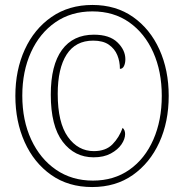

<svg xmlns="http://www.w3.org/2000/svg" viewBox="-20 -745 743 775"><path d="M352 10Q256 10 186.5 -39Q117 -88 79.5 -171.5Q42 -255 42 -358Q42 -462 80 -545Q118 -628 188 -676.5Q258 -725 353 -725Q448 -725 517 -676.5Q586 -628 623.5 -545Q661 -462 661 -358Q661 -253 623 -170Q585 -87 516 -38.5Q447 10 352 10ZM355 -16Q440 -16 502.5 -60Q565 -104 599 -181.5Q633 -259 633 -358Q633 -457 598.5 -534Q564 -611 501.5 -655Q439 -699 353 -699Q267 -699 203.5 -655Q140 -611 105 -534Q70 -457 70 -359Q70 -259 106 -181.5Q142 -104 206 -60Q270 -16 355 -16ZM358 -110Q281 -110 233 -173Q185 -236 185 -363Q185 -482 230 -543.5Q275 -605 359 -605Q422 -605 454 -574Q486 -543 486 -506Q486 -490 480.5 -478.5Q475 -467 464 -467Q464 -497 453.5 -522.5Q443 -548 419.5 -564.5Q396 -581 356 -581Q285 -581 249 -525Q213 -469 213 -366Q213 -250 254 -192.5Q295 -135 359 -135Q407 -135 434 -162.5Q461 -190 475 -229Q485 -220 485 -204Q485 -184 470.5 -162.5Q456 -141 427.5 -125.5Q399 -110 358 -110Z"/></svg>

Font: Noto Serif Thai Condensed Thin
Style: Regular
Weight: 100
Width: 3
Designer: Monotype Design Team
Foundry: Monotype Imaging Inc.
Version: Version 2.001; ttfautohint (v1.8.4.7-5d5b)